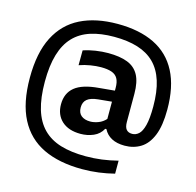

<svg xmlns="http://www.w3.org/2000/svg" viewBox="-134 -888 1282 1257"><g transform="rotate(15 507.0 -259.5)"><path d="M530.5 230Q374 230 266 178.2Q158 126.5 101.8 18.2Q45.5 -90 45.5 -260Q45.5 -429.5 100.8 -537.5Q156 -645.5 260 -697.2Q364 -749 511 -749Q659 -749 761.2 -698.8Q863.5 -648.5 916.2 -546.8Q969 -445 969 -291Q969 -181.5 942 -115.2Q915 -49 867.5 -19.8Q820 9.5 759 9.5Q706.5 9.5 670.8 -9.5Q635 -28.5 617 -64.5H609Q588 -25.5 547.5 -8Q507 9.5 460 9.5Q379 9.5 333.2 -32.2Q287.5 -74 287.5 -145Q287.5 -220 338.5 -261.8Q389.5 -303.5 501.5 -312.5L630 -324.5L643 -251L513.5 -238.5Q464 -233.5 440.8 -214.2Q417.5 -195 417.5 -158.5Q417.5 -121.5 440 -103.2Q462.5 -85 501 -85Q526.5 -85 555.2 -95.8Q584 -106.5 605.5 -130.5V-340.5Q605.5 -381 592.2 -404.2Q579 -427.5 551 -437.2Q523 -447 479 -447Q447 -447 408.2 -440.8Q369.5 -434.5 332.5 -421.5L333 -522Q370.5 -535 415.5 -541.8Q460.5 -548.5 500.5 -548.5Q579.5 -548.5 631.2 -528.5Q683 -508.5 708.5 -461.8Q734 -415 734 -335V-145Q734 -109.5 747.5 -93.8Q761 -78 787 -78Q811.5 -78 831.5 -96Q851.5 -114 863.2 -159.5Q875 -205 875 -286.5Q875 -387 852.5 -458Q830 -529 784.8 -574Q739.5 -619 671.2 -640.2Q603 -661.5 511 -661.5Q420 -661.5 351.8 -639.5Q283.5 -617.5 238 -569.8Q192.5 -522 169.8 -445.8Q147 -369.5 147 -261Q147 -151.5 170.2 -74.5Q193.5 2.5 240.8 50.5Q288 98.5 360.2 120.5Q432.5 142.5 530.5 142.5Q586.5 142.5 639.5 135.5Q692.5 128.5 747.5 114.5V202.5Q696.5 215.5 642 222.8Q587.5 230 530.5 230Z"/></g></svg>

Font: Encode Sans Condensed Thin SemiBold
Style: Regular
Weight: 600
Version: Version 3.002